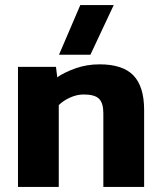

<svg xmlns="http://www.w3.org/2000/svg" viewBox="-20 -738 635 758"><path d="M213 -522 297 -718H429L337 -522ZM51 0V-474H201L206 -433Q235 -453 279 -468.5Q323 -484 373 -484Q465 -484 507 -440Q549 -396 549 -304V0H388V-291Q388 -331 371 -348Q354 -365 310 -365Q284 -365 257 -353Q230 -341 212 -323V0Z"/></svg>

Font: Kanit SemiBold
Style: Regular
Weight: 600
Designer: Katatrad Team
Foundry: CadsonDemak
Version: Version 2.000; ttfautohint (v1.8.3)